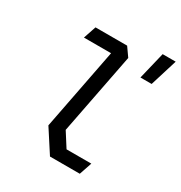

<svg xmlns="http://www.w3.org/2000/svg" viewBox="-190 -958 1026 1091"><g transform="rotate(30 323.0 -412.0)"><path d="M296.5 0H492L520 -82.5H357.5L298 -176L401.5 -707.5L361 -765H153.5L125.5 -682H303.5L200 -149ZM517 -646H590.5L645.5 -824H560Z"/></g></svg>

Font: Monaspace Krypton
Style: Italic
Weight: 400
Italic angle: -11°
Designer: Riley Cran & the Lettermatic Team
Foundry: Lettermatic
Version: Version 1.101 (Monaspace Krypton)